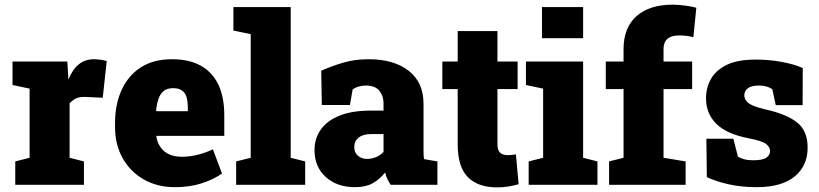

<svg xmlns="http://www.w3.org/2000/svg" viewBox="-20 -792 3510 823"><path d="M278.3 -115.7 339.8 -100.1V0H45.4V-100.1L106.9 -115.7V-412.1L33.7 -427.7V-528.3H268.6L272.5 -463.9L273.4 -450.7Q307.6 -538.1 382.3 -538.1Q393.1 -538.1 407.7 -536.4Q422.4 -534.7 437.5 -530.3L420.4 -373L347.2 -376.5Q321.8 -377.4 307.4 -370.8Q293 -364.3 278.3 -349.1Z M730.5 10.3Q653.3 10.3 595.2 -23.4Q537.6 -56.6 505.4 -114.7Q473.1 -172.9 473.1 -246.1V-264.2Q473.1 -345.2 501.5 -406.7Q529.8 -468.8 584.5 -503.7Q639.2 -538.6 718.8 -538.1Q790 -538.1 840.3 -510.7Q941.4 -453.6 941.4 -297.9V-209.5H650.9L650.4 -206.1Q653.8 -181.6 667.5 -162.1Q680.2 -142.6 703.1 -131.3Q726.1 -120.1 759.8 -120.1Q824.2 -120.1 892.6 -151.9L931.6 -48.3Q896 -22.9 844.7 -6.3Q793.5 10.3 730.5 10.3ZM648.9 -317.9 650.9 -315.4H785.2V-328.1Q785.2 -355.5 779.8 -375.5Q768.1 -414.1 722.7 -414.1Q696.8 -414.1 681.6 -401.9Q666.5 -389.6 659.2 -367.7Q651.9 -345.7 648.9 -317.9Z M1226.1 -761.7V-115.7L1288.1 -100.1V0H992.2V-100.1L1054.7 -115.7V-645.5L980.5 -661.1V-761.7Z M1501.5 10.3Q1424.8 10.3 1376.5 -33.2Q1328.1 -76.7 1328.1 -148.9Q1328.1 -198.7 1355 -236.3Q1381.3 -274.4 1434.8 -296.1Q1488.3 -317.9 1568.8 -317.9H1624V-349.1Q1624 -380.9 1606 -403.1Q1587.9 -425.3 1548.8 -425.3Q1516.1 -425.3 1491.7 -409.2L1480 -341.8H1359.4L1356.9 -488.8Q1401.9 -508.8 1450.9 -523.4Q1500 -538.1 1560.5 -538.1Q1668.5 -538.1 1731.9 -488.5Q1795.4 -439 1795.4 -347.2V-152.3Q1795.4 -141.1 1795.7 -130.4Q1795.9 -119.6 1797.9 -109.9L1855 -100.1V0H1654.8Q1648.4 -8.8 1641.1 -23.4Q1633.8 -38.1 1630.9 -52.7Q1606.9 -22.9 1577.1 -6.3Q1547.4 10.3 1501.5 10.3ZM1554.2 -110.8Q1572.8 -110.8 1591.6 -118.4Q1610.4 -126 1624 -141.1V-217.3H1570.8Q1536.1 -217.3 1517.3 -202.1Q1498.5 -187 1498.5 -162.1Q1498.5 -138.2 1514.2 -124.5Q1529.8 -110.8 1554.2 -110.8Z M2111.3 11.2Q2028.3 11.2 1985.1 -33Q1941.9 -77.1 1941.9 -172.9V-410.2H1876V-528.3H1941.9V-658.7H2112.3V-528.3H2198.7V-410.2H2112.3V-173.3Q2112.3 -147.5 2124 -137.2Q2135.7 -127 2156.2 -127Q2165 -127 2173.8 -127.9Q2182.6 -128.9 2191.4 -130.4L2203.1 -2.4Q2180.7 3.9 2158 7.6Q2135.3 11.2 2111.3 11.2Z M2303.2 -628.4V-761.7H2479.5V-628.4ZM2479.5 -528.3V-115.7L2541 -100.1V0H2246.1V-100.1L2308.1 -115.7V-412.1L2234.4 -427.7V-528.3Z M2824.2 -115.7 2918.9 -100.1V0H2590.8V-100.1L2652.8 -115.7V-410.2H2576.7V-528.3H2652.8V-581.5Q2652.8 -673.3 2708.3 -722.7Q2763.7 -772 2863.3 -772Q2889.6 -772 2918.9 -767.8Q2948.2 -763.7 2964.8 -758.8L2952.1 -632.3Q2925.8 -640.1 2891.1 -640.1Q2824.2 -640.1 2824.2 -581.5V-528.3H2946.8V-410.2H2824.2Z M3223.6 10.3Q3161.1 10.3 3107.2 -1.2Q3053.2 -12.7 3009.8 -32.7L3007.8 -197.3H3123.5L3143.1 -120.6Q3153.3 -114.3 3169.4 -109.6Q3185.5 -105 3208 -105Q3249.5 -105 3265.1 -116.2Q3280.8 -127.4 3280.8 -144.5Q3280.8 -161.6 3263.2 -175.3Q3245.6 -188.5 3187 -199.7Q3094.2 -217.8 3050.3 -261.5Q3006.3 -305.2 3006.3 -370.6Q3006.3 -415.5 3026.9 -452.6Q3047.4 -490.2 3094 -513.4Q3140.6 -536.6 3218.8 -536.6Q3278.3 -536.6 3332.3 -526.4Q3386.2 -516.1 3420.9 -500.5L3420.4 -341.3H3305.2L3290.5 -409.7Q3267.6 -425.3 3233.4 -425.3Q3200.7 -425.3 3185.5 -413.6Q3170.4 -401.9 3170.4 -383.3Q3170.4 -373 3177.2 -361.8Q3184.6 -349.6 3207 -339.8Q3229.5 -330.1 3260.3 -323.2Q3350.6 -303.2 3396.2 -267.6Q3441.9 -231.9 3441.9 -159.2Q3441.9 -81.1 3386 -35.4Q3330.1 10.3 3223.6 10.3Z"/></svg>

Font: Suwannaphum Black
Style: Regular
Weight: 900
Designer: Danh Hong
Version: Version 8.002; ttfautohint (v1.8.3)